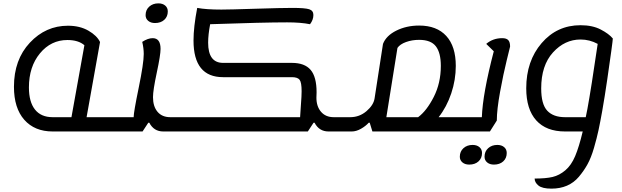

<svg xmlns="http://www.w3.org/2000/svg" viewBox="-20 -757 3698 1142"><path d="M293 25Q186 25 124.5 -44.5Q63 -114 63 -241Q63 -402 157.5 -503Q252 -604 384 -604Q455 -604 506 -574.5Q557 -545 575 -507L495 -60H663Q679 -60 673 -18Q665 25 649 25ZM293 -60H405L482 -488Q446 -519 381 -519Q283 -519 217.5 -439.5Q152 -360 152 -237Q152 -151 188 -105.5Q224 -60 293 -60Z M902 -620Q877 -620 861.5 -633Q846 -646 846 -667Q846 -698 867.5 -717.5Q889 -737 922 -737Q947 -737 962.5 -724Q978 -711 978 -689Q978 -658 957 -639Q936 -620 902 -620ZM650 25Q634 25 640 -17Q648 -60 664 -60H775V-61Q775 -89 805 -235Q835 -381 835 -436Q835 -470 826 -508Q860 -530 888 -530Q935 -530 935 -466Q935 -430 912.5 -325Q890 -220 890 -179Q890 -124 917 -92Q944 -60 993 -60H1029Q1045 -60 1039 -18Q1031 25 1015 25H951Q895 25 868 -27H862L828 25Z M1016 25Q1000 25 1006 -17Q1014 -60 1030 -60H1765Q1766 -86 1770 -136Q1774 -186 1774 -214Q1774 -267 1762 -282.5Q1750 -298 1716 -298H1307Q1131 -298 1131 -516Q1131 -596 1153 -710Q1206 -700 1297 -700Q1342 -700 1498.5 -705Q1655 -710 1720 -710Q1794 -710 1819 -702Q1844 -694 1844 -668Q1844 -639 1824 -613Q1769 -624 1688 -624Q1549 -624 1230 -613Q1218 -551 1218 -503Q1218 -383 1307 -383H1716Q1792 -383 1827.5 -341.5Q1863 -300 1863 -208Q1863 -186 1862 -176Q1862 -124 1889.5 -92Q1917 -60 1965 -60H2011Q2027 -60 2021 -18Q2013 25 1997 25H1934Q1878 25 1851 -27H1845L1811 25Z M1998 25Q1982 25 1988 -17Q1996 -60 2012 -60H2063Q2118 -60 2160 -96Q2202 -132 2208 -172L2258 -496Q2277 -545 2337.5 -575Q2398 -605 2473 -605Q2578 -605 2634.5 -543Q2691 -481 2691 -365Q2691 -282 2664 -201.5Q2637 -121 2589 -60H2728Q2744 -60 2738 -18Q2730 25 2714 25H2195L2179 -27H2173Q2155 -7 2127 9Q2099 25 2072 25ZM2473 -520Q2431 -520 2395 -507Q2359 -494 2344 -472L2278 -60H2467Q2518 -98 2560 -180.5Q2602 -263 2602 -365Q2602 -443 2572.5 -481.5Q2543 -520 2473 -520Z M2715 25Q2699 25 2705 -17Q2713 -60 2729 -60H2846Q2851 -200 2917 -452L2872 -496Q2912 -530 2967 -530Q2992 -530 3003 -518.5Q3014 -507 3014 -480Q3014 -479 2994 -398.5Q2974 -318 2954.5 -211Q2935 -104 2935 -40L2894 25ZM2918 222Q2893 222 2877.5 209Q2862 196 2862 175Q2862 144 2883.5 124.5Q2905 105 2938 105Q2963 105 2978.5 118Q2994 131 2994 153Q2994 184 2973 203Q2952 222 2918 222ZM2771 222Q2746 222 2730.5 209Q2715 196 2715 175Q2715 144 2736.5 124.5Q2758 105 2791 105Q2816 105 2831.5 118Q2847 131 2847 153Q2847 184 2826 203Q2805 222 2771 222Z M3260 365Q3205 365 3182.5 346.5Q3160 328 3160 305Q3227 305 3267 295.5Q3307 286 3342.5 256Q3378 226 3401 171.5Q3424 117 3446 25H3341Q3229 25 3169.5 -41Q3110 -107 3110 -232Q3110 -394 3201.5 -500.5Q3293 -607 3433 -607Q3504 -607 3553 -581.5Q3602 -556 3625 -528Q3625 -520 3616 -454Q3607 -388 3592 -285Q3577 -182 3562 -97Q3550 -30 3540 17Q3530 64 3513 122.5Q3496 181 3474.5 220Q3453 259 3423 294.5Q3393 330 3352 347.5Q3311 365 3260 365ZM3341 -60H3464Q3468 -76 3474 -110Q3496 -229 3535 -496Q3487 -522 3433 -522Q3339 -522 3269 -445Q3199 -368 3199 -231Q3199 -137 3235 -98.5Q3271 -60 3341 -60Z"/></svg>

Font: Lemonada Light
Style: Regular
Weight: 300
Designer: Mohamed Gaber (Arabic), Eduardo Tunni (Latin)
Foundry: Kief Type Foundry
Version: Version 4.004